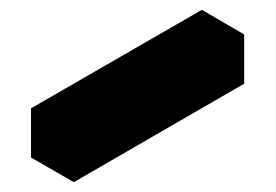

<svg xmlns="http://www.w3.org/2000/svg" viewBox="-20 -320 560 390"><path d="M130 50V-50L476 -250V-150ZM476 -250 130 -50 43 -100 390 -300ZM130 -50V50L43 0V-100Z"/></svg>

Font: Nabla
Style: Regular
Weight: 400
Designer: Arthur Reinders Folmer
Foundry: Typearture
Version: Version 1.002